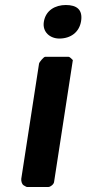

<svg xmlns="http://www.w3.org/2000/svg" viewBox="-20 -747 345 767"><path d="M254 -520H160C155 -520 137 -499 136 -493L65 -33C64 -24 67 -12 74 -7C77 -5 86 0 87 0H173C182 0 195 -11 196 -20L271 -507C268 -510 259 -520 254 -520ZM155 -659C149 -619 180 -593 217 -593C262 -593 297 -618 304 -663C311 -709 286 -727 243 -727C201 -727 162 -706 155 -659Z"/></svg>

Font: Asimov Print
Style: CIt
Weight: 500
Designer: Google
Version: Version 2.000980: 2014